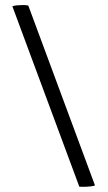

<svg xmlns="http://www.w3.org/2000/svg" viewBox="-20 -734 428 760"><path d="M29 -709Q37 -712 47.5 -713Q58 -714 71 -714Q77 -714 83 -713.5Q89 -713 92 -712L356 0Q346 4 325 5Q304 6 294 5Z"/></svg>

Font: Vollkorn SemiBold
Style: Regular
Weight: 600
Designer: Friedrich Althausen
Foundry: Friedrich Althausen
Version: Version 5.000